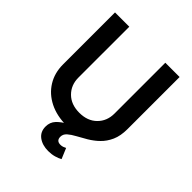

<svg xmlns="http://www.w3.org/2000/svg" viewBox="-252 -879 1240 1240"><g transform="rotate(45 368.0 -259.0)"><path d="M368.2 10.7Q279.3 10.7 212.9 -22.7Q146.5 -56.2 109.9 -115.5Q73.2 -174.8 73.2 -252.4V-727.5H203.6V-263.2Q203.6 -194.8 248.3 -150.4Q293 -106 368.2 -106Q443.4 -106 488 -150.4Q532.7 -194.8 532.7 -263.2V-727.5H663.1V-252.4Q663.1 -174.8 626.2 -115.5Q589.4 -56.2 522.9 -22.7Q456.5 10.7 368.2 10.7ZM400.9 210.9Q347.2 210.9 312 184.8Q276.9 158.7 276.9 110.8Q276.9 71.3 301.8 44.7Q326.7 18.1 366.2 -2.7Q405.8 -23.4 450 -43.9Q494.1 -64.5 533.4 -91.1Q572.8 -117.7 597.9 -156.5Q623 -195.3 623 -252.4H663.1Q663.1 -189.5 643.6 -146Q624 -102.5 593 -73Q562 -43.5 527.3 -22.9Q492.7 -2.4 461.7 14.2Q430.7 30.8 410.9 48.3Q391.1 65.9 391.1 89.8Q391.1 126.5 428.2 126.5Q439.9 126.5 450 123Q460 119.6 468.8 114.7L499 186.5Q482.4 196.3 456.8 203.6Q431.2 210.9 400.9 210.9Z"/></g></svg>

Font: Inter SemiBold
Style: Regular
Weight: 600
Designer: Rasmus Andersson
Foundry: rsms
Version: Version 4.001;git-9221beed3